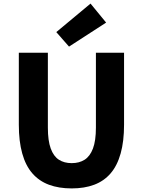

<svg xmlns="http://www.w3.org/2000/svg" viewBox="-20 -1037 795 1071"><path d="M380 14Q308 14 253 -6.5Q198 -27 160.5 -70Q123 -113 104 -181Q85 -249 85 -341V-743H247V-325Q247 -252 263 -208.5Q279 -165 308.5 -146Q338 -127 380 -127Q422 -127 452 -146Q482 -165 498.5 -208.5Q515 -252 515 -325V-743H672V-341Q672 -249 653 -181Q634 -113 597 -70Q560 -27 505.5 -6.5Q451 14 380 14ZM365 -777 294 -858 485 -1017 572 -911Z"/></svg>

Font: Noto Sans SC Thin ExtraBold
Style: Regular
Weight: 800
Version: Version 2.004-H2;hotconv 1.0.118;makeotfexe 2.5.65603